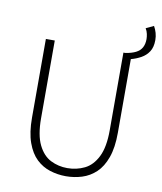

<svg xmlns="http://www.w3.org/2000/svg" viewBox="-91 -893 826 978"><g transform="rotate(10 322.5 -404.0)"><path d="M539 -633 506 -659Q538 -664 559 -674.5Q580 -685 590 -703Q600 -721 600 -747Q600 -759 597 -773.5Q594 -788 586 -801L626 -820Q635 -804 640 -786.5Q645 -769 645 -750Q645 -713 630 -690Q615 -667 590.5 -653.5Q566 -640 539 -633ZM316 12Q274 12 234 -0.5Q194 -13 163 -42.5Q132 -72 113.5 -123.5Q95 -175 95 -252V-659H141V-257Q141 -170 165.5 -120Q190 -70 230 -50Q270 -30 316 -30Q364 -30 405 -50Q446 -70 471 -120Q496 -170 496 -257V-659H539V-252Q539 -175 520.5 -123.5Q502 -72 470.5 -42.5Q439 -13 399 -0.5Q359 12 316 12Z"/></g></svg>

Font: Source Sans 3 Light
Style: Regular
Weight: 300
Designer: Paul D. Hunt
Foundry: Adobe
Version: Version 3.052;hotconv 1.1.0;makeotfexe 2.6.0